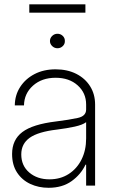

<svg xmlns="http://www.w3.org/2000/svg" viewBox="-20 -869 530 899"><path d="M207.5 10.3Q160.6 10.3 121.8 -7.8Q83 -25.9 59.8 -61.3Q36.6 -96.7 36.6 -147.9Q36.6 -214.4 84.7 -250.7Q132.8 -287.1 242.2 -300.3Q304.7 -308.1 344 -316.7Q383.3 -325.2 383.3 -356.4V-379.4Q383.3 -433.6 343.8 -469.2Q304.2 -504.9 240.2 -504.9Q175.8 -504.9 134.5 -468Q93.3 -431.2 92.3 -375.5H49.3Q49.8 -423.8 74.5 -461.9Q99.1 -500 141.8 -522.2Q184.6 -544.4 240.2 -544.4Q295.4 -544.4 337.2 -523.2Q378.9 -502 402.1 -464.8Q425.3 -427.7 425.3 -379.4V0H383.3V-98.1H380.4Q358.9 -52.2 315.4 -21Q272 10.3 207.5 10.3ZM211.4 -29.3Q262.7 -29.3 301.5 -54.2Q340.3 -79.1 361.8 -122.3Q383.3 -165.5 383.3 -220.7V-296.9Q366.7 -284.2 329.8 -276.1Q293 -268.1 246.6 -262.2Q158.7 -252 119.1 -223.9Q79.6 -195.8 79.6 -146Q79.6 -93.3 116.9 -61.3Q154.3 -29.3 211.4 -29.3ZM379.9 -848.6V-809.6H117.2V-848.6ZM249 -643.1Q234.9 -643.1 224.4 -653.1Q213.9 -663.1 213.9 -676.8Q213.9 -690.9 224.4 -700.9Q234.9 -710.9 249 -710.9Q263.7 -710.9 273.9 -700.9Q284.2 -690.9 283.7 -676.8Q284.2 -663.1 273.9 -653.1Q263.7 -643.1 249 -643.1Z"/></svg>

Font: Inter Display Extra Light
Style: Regular
Weight: 200
Designer: Rasmus Andersson
Foundry: rsms
Version: Version 4.000;git-4fc901f